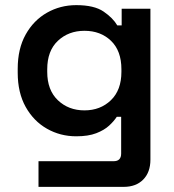

<svg xmlns="http://www.w3.org/2000/svg" viewBox="-20 -528 679 748"><path d="M49 -245V-260Q49 -338 80 -393.5Q111 -449 163 -478.5Q215 -508 277 -508Q347 -508 383.5 -483Q420 -458 437 -429H454V-494H566V94Q566 143 538 171.5Q510 200 462 200H130V100H423Q452 100 452 70V-73H435Q424 -56 405 -38.5Q386 -21 355 -9Q324 3 277 3Q215 3 163 -26.5Q111 -56 80 -111.5Q49 -167 49 -245ZM309 -98Q371 -98 412 -137.5Q453 -177 453 -248V-258Q453 -330 412.5 -369Q372 -408 309 -408Q247 -408 205.5 -369Q164 -330 164 -258V-248Q164 -177 205.5 -137.5Q247 -98 309 -98Z"/></svg>

Font: Space Grotesk SemiBold
Style: Regular
Weight: 600
Designer: Florian Karsten
Foundry: Florian Karsten
Version: Version 2.000